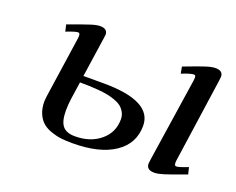

<svg xmlns="http://www.w3.org/2000/svg" viewBox="-81 -581 890 725"><g transform="rotate(20 364.0 -218.0)"><path d="M87.9 -405.8Q151.9 -429.2 174.6 -436.5Q197.3 -443.8 210.9 -443.8Q241.2 -443.8 241.2 -419.9Q241.2 -418.9 238.8 -401.9L215.8 -245.1H295.9Q492.2 -245.1 492.2 -145Q492.2 -73.2 431.6 -32.7Q371.1 7.8 263.2 7.8Q238.3 7.8 218.5 5.6Q198.7 3.4 177.5 -3.9Q156.2 -11.2 142.1 -23.2Q127.9 -35.2 118.9 -55.9Q109.9 -76.7 109.9 -105Q109.9 -115.7 116.2 -155.8L147.9 -372.1Q150.9 -393.1 141.1 -393.1Q129.9 -393.1 94.2 -378.9ZM198.2 -100.1Q198.2 -57.1 213.4 -38.6Q228.5 -20 263.2 -20Q324.7 -20 364.7 -53.2Q404.8 -86.4 404.8 -139.2Q404.8 -154.8 397.9 -167.2Q391.1 -179.7 380.9 -187.7Q370.6 -195.8 354 -201.7Q337.4 -207.5 322 -210.4Q306.6 -213.4 285.2 -215.1Q263.7 -216.8 248.3 -217.3Q232.9 -217.8 211.9 -217.8L202.1 -150.9Q198.2 -124 198.2 -100.1ZM553.2 -405.8Q614.3 -429.2 637.5 -436.5Q660.6 -443.8 674.8 -443.8Q705.1 -443.8 705.1 -419.9Q705.1 -415.5 703.1 -401.9L654.8 -64.9Q651.9 -43.9 662.1 -43.9Q672.4 -43.9 708 -58.1L714.8 -30.8Q652.8 -7.8 629.2 -0.5Q605.5 6.8 591.8 6.8Q560.1 6.8 560.1 -18.1Q560.1 -21.5 562 -35.2L612.8 -372.1Q614.3 -383.3 613 -388.2Q611.8 -393.1 606 -393.1Q593.8 -393.1 558.1 -378.9Z"/></g></svg>

Font: Dehuti Alt
Style: Bold-Italic
Weight: 700
Version: Version 1.2